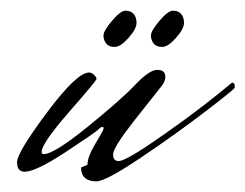

<svg xmlns="http://www.w3.org/2000/svg" viewBox="-20 -327 460 360"><path d="M132 -13 144 -18Q144 -33 158.5 -57Q173 -81 174 -85Q175 -89 172 -89Q169 -89 163.5 -83.5Q158 -78 102.5 -41.5Q47 -5 26 -5Q12 -5 12 -23Q12 -41 68 -116Q124 -191 147 -191Q152 -191 156.5 -186.5Q161 -182 161 -179Q161 -176 109.5 -117Q58 -58 58 -42Q58 -38 62 -38Q81 -38 144 -89Q207 -140 233.5 -168Q260 -196 275 -196Q290 -196 290 -183Q290 -175 284 -167Q278 -159 261.5 -138.5Q245 -118 231 -100Q192 -50 192 -37.5Q192 -25 202.5 -25Q213 -25 254 -52Q330 -103 393 -154L415 -172Q420 -172 420 -166V-163Q424 -163 366.5 -119Q309 -75 243.5 -31Q178 13 161 13Q132 13 132 -13ZM215.5 -307Q225 -307 230.5 -301Q236 -295 236 -284Q236 -273 221 -256Q206 -239 195 -239Q184 -239 179 -245.5Q174 -252 174 -260.5Q174 -269 190 -288Q206 -307 215.5 -307ZM304.5 -307Q314 -307 319.5 -301Q325 -295 325 -284Q325 -273 310 -256Q295 -239 284 -239Q273 -239 268 -245.5Q263 -252 263 -260.5Q263 -269 279 -288Q295 -307 304.5 -307Z"/></svg>

Font: Mrs Saint Delafield
Style: Regular
Weight: 400
Designer: Alejandro Paul
Foundry: Alejandro Paul
Version: Version 1.001